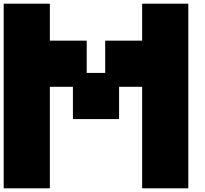

<svg xmlns="http://www.w3.org/2000/svg" viewBox="-20 -1020 1111 1040"><path d="M0 0V-1000H250V-799.8H449.7V-625H549.8V-799.8H750V-1000H1000V0H750V-549.8H625V-375H375V-549.8H250V0Z"/></svg>

Font: Minecraft five bold
Style: Regular
Weight: 400
Designer: AngelloENF2
Foundry: https://fontstruct.com
Version: Version 1.0